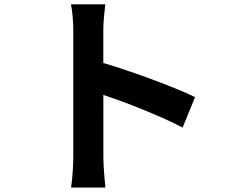

<svg xmlns="http://www.w3.org/2000/svg" viewBox="-20 -811 1040 875"><path d="M314 -95.8Q314 -115 314 -158.6Q314 -202.2 314 -259.8Q314 -317.3 314 -380Q314 -442.7 314 -501.2Q314 -559.6 314 -604.6Q314 -649.6 314 -670.6Q314 -697.5 311.4 -731.3Q308.9 -765.1 303.5 -791.3H459.7Q457 -765.3 453.9 -733.5Q450.8 -701.7 450.8 -670.6Q450.8 -643.2 450.8 -595.3Q450.8 -547.5 450.8 -488.9Q450.8 -430.4 451 -369.5Q451.1 -308.6 451.1 -253Q451.1 -197.4 451.1 -155.7Q451.1 -114.1 451.1 -95.8Q451.1 -81.7 452.2 -56.4Q453.4 -31.1 456 -4.2Q458.5 22.7 460.3 43.5H304Q308.3 14.4 311.1 -25.8Q314 -65.9 314 -95.8ZM421.4 -532.3Q471.2 -518.9 533 -498.4Q594.8 -477.9 657.9 -454.8Q721 -431.7 776.7 -409.1Q832.3 -386.6 868.9 -368.3L812.2 -229.6Q770 -252.1 719 -274.4Q667.9 -296.8 615.2 -318.1Q562.5 -339.4 512.5 -357.2Q462.4 -375 421.4 -388.6Z"/></svg>

Font: Noto Sans KR Thin
Style: Regular
Weight: 100
Designer: Ryoko NISHIZUKA 西塚涼子 (kana, bopomofo & ideographs); Paul D. Hunt (Latin, Greek & Cyrillic); Sandoll Communications 산돌커뮤니
Foundry: Adobe
Version: Version 2.004-H2;hotconv 1.0.118;makeotfexe 2.5.65603